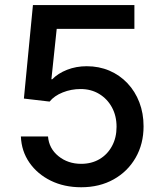

<svg xmlns="http://www.w3.org/2000/svg" viewBox="-20 -748 653 777"><path d="M308.6 9.8Q239.7 9.8 185.5 -16.8Q131.3 -43.5 99.1 -89.8Q66.9 -136.2 64.5 -195.8H174.3Q178.2 -147 216.6 -116Q254.9 -85 308.6 -85Q350.6 -85 382.8 -104Q415 -123 433.3 -157Q451.7 -190.9 451.7 -234.9Q451.7 -279.3 432.9 -313.7Q414.1 -348.1 381.3 -367.9Q348.6 -387.7 306.2 -387.7Q268.1 -387.7 233.9 -374Q199.7 -360.4 180.7 -336.9L76.7 -349.1L113.3 -727.5H523.9V-631.3H209.5L188 -427.2H191.4Q214.8 -451.2 251.5 -465.6Q288.1 -480 331.1 -480Q380.4 -480 422.4 -462.2Q464.4 -444.3 495.6 -411.4Q526.9 -378.4 543.9 -334Q561 -289.6 561 -236.8Q561 -165.5 528.8 -109.6Q496.6 -53.7 439.7 -22Q382.8 9.8 308.6 9.8Z"/></svg>

Font: V-Inter
Style: Medium-500
Weight: 500
Designer: Rasmus Andersson
Foundry: rsms
Version: Version 4.000;git-4146feb